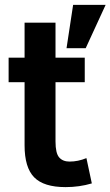

<svg xmlns="http://www.w3.org/2000/svg" viewBox="-20 -747 450 782"><path d="M329.1 -550.8H251L277.8 -727.1H410.2ZM354 0Q303.2 15.1 247.1 15.1Q158.2 15.1 119.1 -24.9Q80.1 -64.9 80.1 -154.8V-412.1H15.1V-512.2H80.1V-654.8H206.1V-512.2H325.2V-412.1H206.1V-170.9Q206.1 -123 220.9 -106Q235.8 -88.9 263.2 -88.9Q297.9 -88.9 332 -103Z"/></svg>

Font: Clear Sans
Style: Bold
Weight: 700
Foundry: Intel Corporation
Version: Version 1.00